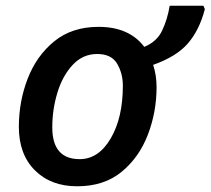

<svg xmlns="http://www.w3.org/2000/svg" viewBox="-20 -643 737 672"><path d="M250 9Q344 9 405.5 -41.5Q467 -92 497.5 -171.5Q528 -251 528 -338Q528 -380 516 -416Q598 -445 638 -491.5Q678 -538 697 -611L692 -623H574Q566 -575 547.5 -536Q529 -497 485 -479Q432 -549 325 -549Q232 -549 170 -498.5Q108 -448 77 -368Q46 -288 46 -199Q46 -103 102 -47Q158 9 250 9ZM259 -86Q163 -86 163 -197Q163 -260 181 -319Q199 -378 234.5 -416Q270 -454 320 -454Q370 -454 390 -420Q410 -386 410 -343Q410 -231 367.5 -158.5Q325 -86 259 -86Z"/></svg>

Font: Noto Sans UI Medium
Style: Italic
Weight: 500
Italic angle: -12°
Designer: Monotype Design Team
Foundry: Monotype Imaging Inc.
Version: Version 1.901